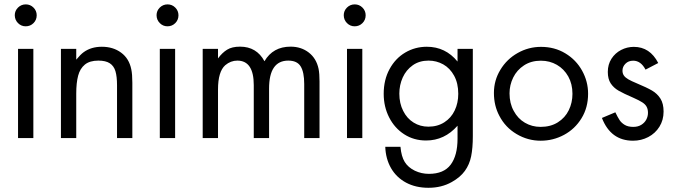

<svg xmlns="http://www.w3.org/2000/svg" viewBox="-20 -643 3144 894"><path d="M64 0V-415.5H135.3V0ZM64 -607.9Q79.1 -622.6 100.1 -622.6Q121.1 -622.6 136 -607.7Q150.9 -592.8 150.9 -571.8Q150.9 -550.3 136 -535.4Q121.1 -520.5 99.6 -520.5Q78.6 -520.5 63.7 -535.6Q48.8 -550.8 48.8 -572.3Q48.8 -592.8 64 -607.9Z M263.7 -415.5H335V-365.2Q355 -389.6 370.1 -400.4Q404.8 -425.3 454.1 -425.3Q506.8 -425.3 543.9 -397.9Q581.1 -370.6 591.3 -320.3Q596.2 -297.4 596.2 -257.8V0H524.9V-245.6Q524.9 -286.6 517.6 -311.3Q510.3 -335.9 491.2 -348.4Q472.2 -360.8 438 -360.8Q397.9 -360.8 375.2 -342.3Q352.5 -323.7 343.8 -290.5Q335 -257.3 335 -207.5V0H263.7Z M724.1 0V-415.5H795.4V0ZM724.1 -607.9Q739.3 -622.6 760.3 -622.6Q781.2 -622.6 796.1 -607.7Q811 -592.8 811 -571.8Q811 -550.3 796.1 -535.4Q781.2 -520.5 759.8 -520.5Q738.8 -520.5 723.9 -535.6Q709 -550.8 709 -572.3Q709 -592.8 724.1 -607.9Z M923.8 -415.5H995.1V-371.1Q1014.6 -397.5 1037.4 -411.6Q1060.1 -425.8 1097.7 -425.8Q1174.8 -425.8 1211.4 -357.9Q1251 -425.8 1333 -425.8Q1382.3 -425.8 1417.7 -398.4Q1453.1 -371.1 1463.4 -322.3Q1467.8 -299.8 1467.8 -263.7V0H1396.5V-252Q1396.5 -307.1 1379.9 -334Q1363.3 -360.8 1322.3 -360.8Q1232.9 -360.8 1232.9 -230.5V0H1161.6V-246.6Q1161.6 -360.8 1085 -360.8Q1054.2 -360.8 1028.8 -339.4Q995.1 -309.6 995.1 -226.1V0H923.8Z M1595.7 0V-415.5H1667V0ZM1595.7 -607.9Q1610.8 -622.6 1631.8 -622.6Q1652.8 -622.6 1667.7 -607.7Q1682.6 -592.8 1682.6 -571.8Q1682.6 -550.3 1667.7 -535.4Q1652.8 -520.5 1631.3 -520.5Q1610.4 -520.5 1595.5 -535.6Q1580.6 -550.8 1580.6 -572.3Q1580.6 -592.8 1595.7 -607.9Z M1793.9 -321.3Q1820.8 -371.1 1866.7 -398.2Q1912.6 -425.3 1967.3 -425.3Q2054.2 -425.3 2110.4 -356.4V-415.5H2181.6V-9.3Q2181.6 46.4 2173.8 84.7Q2166 123 2144.5 152.8Q2123 182.6 2083.5 204.6Q2036.1 231.4 1975.1 231.4Q1915.5 231.4 1870.6 207.3Q1825.7 183.1 1800.8 139.9Q1775.9 96.7 1773.9 40.5H1844.7Q1848.6 85.4 1864.5 111.1Q1880.4 136.7 1911.6 151.9Q1942.4 166.5 1977.1 166.5Q2046.4 166.5 2078.4 123.8Q2110.4 81.1 2110.4 2.9V-57.6Q2049.8 11.2 1963.9 11.2Q1907.2 11.2 1862.3 -17.6Q1817.4 -46.4 1792 -96.2Q1766.6 -146 1766.6 -206.1Q1766.6 -271.5 1793.9 -321.3ZM1857.4 -126.5Q1875 -91.3 1905.8 -72.3Q1936.5 -53.2 1974.6 -53.2Q2017.1 -53.2 2048.8 -73.5Q2080.6 -93.8 2097.2 -128.7Q2113.8 -163.6 2113.8 -206.1Q2113.8 -255.4 2094.5 -290.5Q2075.2 -325.7 2043.7 -343.3Q2012.2 -360.8 1975.6 -360.8Q1932.6 -360.8 1901.9 -339.1Q1871.1 -317.4 1855.2 -282.2Q1839.4 -247.1 1839.4 -207Q1839.4 -161.6 1857.4 -126.5Z M2310.1 -318.4Q2339.8 -367.7 2390.4 -396.2Q2440.9 -424.8 2499 -424.8Q2562.5 -424.8 2612.5 -394.5Q2662.6 -364.3 2690.4 -314Q2718.3 -263.7 2718.3 -206.5Q2718.3 -142.1 2687.7 -92.3Q2657.2 -42.5 2606.4 -15.1Q2555.7 12.2 2497.6 12.2Q2437.5 12.2 2385.3 -18.8Q2333 -49.8 2305.2 -103.5Q2279.8 -150.9 2279.8 -210Q2279.8 -269 2310.1 -318.4ZM2372.1 -126.5Q2391.1 -90.8 2424.1 -71.5Q2457 -52.2 2497.1 -52.2Q2543.9 -52.2 2577.6 -73.5Q2611.3 -94.7 2628.4 -129.9Q2645.5 -165 2645.5 -206.1Q2645.5 -252 2626 -286.9Q2606.4 -321.8 2573 -341.1Q2539.6 -360.4 2498.5 -360.4Q2453.1 -360.4 2419.9 -338.6Q2386.7 -316.9 2369.6 -282Q2352.5 -247.1 2352.5 -208.5Q2352.5 -161.6 2372.1 -126.5Z M2782.7 -93.8 2845.2 -120.1Q2856.4 -96.7 2865 -83.7Q2873.5 -70.8 2888.9 -61.5Q2904.3 -52.2 2928.7 -52.2Q2950.7 -52.2 2966.1 -61.8Q2981.4 -71.3 2989.3 -86.2Q2997.1 -101.1 2997.1 -117.7Q2997.1 -134.8 2990.7 -146.2Q2984.4 -157.7 2970.2 -166.7Q2956.1 -175.8 2929.7 -187.5Q2883.3 -207.5 2860.1 -220.9Q2836.9 -234.4 2823.5 -254.9Q2810.1 -275.4 2810.1 -308.1Q2810.1 -342.8 2827.1 -369.4Q2844.2 -396 2872.1 -410.4Q2899.9 -424.8 2931.2 -424.8Q3006.3 -424.8 3044.9 -349.6L2985.8 -318.8Q2963.9 -360.4 2928.2 -360.4Q2906.2 -360.4 2892.3 -346.4Q2878.4 -332.5 2878.4 -314Q2878.4 -300.8 2885 -291.3Q2891.6 -281.7 2905.5 -273.7Q2919.4 -265.6 2945.3 -254.9Q2991.2 -235.8 3015.9 -221.4Q3040.5 -207 3055.2 -183.8Q3069.8 -160.6 3069.8 -123.5Q3069.8 -84 3050.5 -53Q3031.2 -22 2998.5 -4.9Q2965.8 12.2 2927.7 12.2Q2823.7 12.2 2782.7 -93.8Z"/></svg>

Font: NMS Futura Pro Book
Style: Regular
Weight: 400
Designer: Blend3rman
Version: Version 0.1